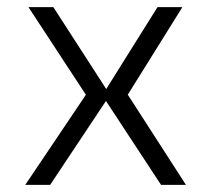

<svg xmlns="http://www.w3.org/2000/svg" viewBox="-20 -520 594 540"><path d="M234 -272 233 -236 60 -500H130L294 -246H264L423 -500H493L329 -237L327 -273L503 0H433L278 -236L121 0H51Z"/></svg>

Font: Moderustic Light
Style: Regular
Weight: 300
Designer: Tural Alisoy
Foundry: TAFT Foundry
Version: Version 2.120